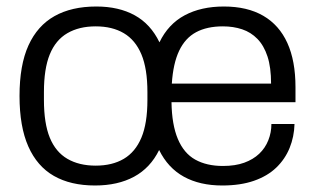

<svg xmlns="http://www.w3.org/2000/svg" viewBox="-20 -558 968 590"><path d="M272 12Q197 12 145.5 -17.5Q94 -47 67 -108Q40 -169 40 -263Q40 -358 67.5 -418.5Q95 -479 147.5 -508.5Q200 -538 276 -538Q345 -538 394 -511Q443 -484 470 -428Q497 -484 547.5 -511Q598 -538 668 -538Q740 -538 789 -509.5Q838 -481 863 -426Q888 -371 888 -290V-244H507Q508 -175 526.5 -131Q545 -87 580 -67.5Q615 -48 665 -48Q703 -48 730.5 -58Q758 -68 776.5 -85.5Q795 -103 804.5 -127Q814 -151 814 -177H885Q884 -138 870 -103.5Q856 -69 829 -43Q802 -17 760.5 -2.5Q719 12 663 12Q594 12 545 -15Q496 -42 469 -97Q442 -42 392 -15Q342 12 272 12ZM274 -49Q325 -49 360.5 -70Q396 -91 414.5 -135Q433 -179 433 -251V-275Q433 -347 414.5 -391Q396 -435 360.5 -456Q325 -477 274 -477Q223 -477 187 -456Q151 -435 133 -391Q115 -347 115 -275V-251Q115 -179 133 -135Q151 -91 187 -70Q223 -49 274 -49ZM508 -301H813Q813 -351 802 -384.5Q791 -418 771 -438.5Q751 -459 724 -468Q697 -477 665 -477Q616 -477 582.5 -459Q549 -441 530.5 -402Q512 -363 508 -301Z"/></svg>

Font: Archivo SemiBold Light
Style: Regular
Weight: 300
Version: Version 2.001